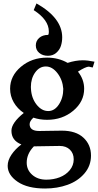

<svg xmlns="http://www.w3.org/2000/svg" viewBox="-20 -837 573 1123"><path d="M177.2 -777.8 193.4 -816.9Q343.8 -731.9 343.8 -618.7Q343.8 -591.8 336.2 -568.4Q328.6 -544.9 308.8 -527.8Q289.1 -510.7 260.3 -510.7Q229.5 -510.7 209.5 -527.6Q189.5 -544.4 189.5 -571.3Q189.5 -598.1 209.5 -615.5Q229.5 -632.8 260.3 -632.8Q265.6 -632.8 265.6 -653.3Q265.6 -720.7 177.2 -777.8ZM24.9 132.8Q24.9 100.6 47.1 67.6Q69.3 34.7 105 7.8Q46.9 -15.1 46.9 -72.3Q46.9 -118.2 119.1 -176.3Q81.5 -201.7 60.3 -238.5Q39.1 -275.4 39.1 -317.9Q39.1 -393.1 102.5 -446.5Q166 -500 255.4 -500Q321.8 -500 375.5 -469.2Q422.4 -484.4 464.4 -484.4Q492.2 -484.4 532.7 -476.1L522.5 -442.4Q517.1 -443.4 511.7 -444.3Q506.3 -445.3 503.4 -446.3L500.5 -447.3Q480.5 -446.8 436 -418Q472.2 -372.6 472.2 -317.9Q472.2 -242.7 408.7 -189.5Q345.2 -136.2 255.4 -136.2Q212.4 -136.2 175.3 -148.9Q153.3 -128.4 153.3 -110.8Q153.3 -70.8 209.5 -70.8Q233.4 -70.8 271.2 -71.8Q309.1 -72.8 341.3 -72.8Q423.8 -72.8 468 -31.7Q512.2 9.3 512.2 72.8Q512.2 132.8 473.9 177.5Q435.5 222.2 375.2 243.9Q314.9 265.6 243.7 265.6Q141.1 265.6 83 226.1Q24.9 186.5 24.9 132.8ZM251 213.9Q293 213.9 329.1 200Q365.2 186 388.2 158.2Q411.1 130.4 411.1 94.7Q411.1 60.1 388.9 38.3Q366.7 16.6 329.1 16.6Q291.5 16.6 252 17.8Q212.4 19 178.2 19Q136.2 62 136.2 114.3Q136.2 157.2 168.5 185.5Q200.7 213.9 251 213.9ZM161.1 -318.4Q163.6 -264.2 193.4 -225.8Q223.1 -187.5 262.2 -187.5Q299.3 -187.5 324.7 -226.3Q350.1 -265.1 350.1 -317.4Q346.2 -370.1 315.9 -409.2Q285.6 -448.2 248 -448.2Q210.9 -448.2 185.8 -413.3Q160.6 -378.4 160.6 -328.1Q160.6 -326.2 160.9 -323.2Q161.1 -320.3 161.1 -318.4Z"/></svg>

Font: Flanker
Style: Bold
Weight: 700
Designer: Flanker
Foundry: Flanker
Version: Version 2.021